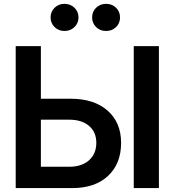

<svg xmlns="http://www.w3.org/2000/svg" viewBox="-20 -964 895 984"><path d="M189.5 -458H341.8Q462.4 -458 531.5 -397Q600.6 -335.9 600.6 -231.9Q600.6 -125 533.7 -62.5Q466.8 0 350.1 0H60.5V-727.5H189.5ZM189.5 -350.6V-109.4H335Q398.9 -109.4 436.3 -142.6Q473.6 -175.8 473.6 -232.4Q473.6 -287.1 436.3 -318.8Q398.9 -350.6 335 -350.6ZM794.4 -727.5V0H665.5V-727.5ZM523.4 -805.2Q493.2 -805.2 472.7 -825.2Q452.1 -845.2 452.1 -874.5Q452.1 -904.3 472.7 -924.3Q493.2 -944.3 523.4 -944.3Q554.2 -944.3 574.7 -924.3Q595.2 -904.3 595.2 -874.5Q595.2 -845.2 574.7 -825.2Q554.2 -805.2 523.4 -805.2ZM310.5 -805.2Q280.3 -805.2 259.8 -825.2Q239.3 -845.2 239.3 -874.5Q239.3 -904.3 259.8 -924.3Q280.3 -944.3 310.5 -944.3Q340.8 -944.3 361.6 -924.3Q382.3 -904.3 382.3 -874.5Q382.3 -845.2 361.6 -825.2Q340.8 -805.2 310.5 -805.2Z"/></svg>

Font: Inter Display SemiBold
Style: Regular
Weight: 600
Designer: Rasmus Andersson
Foundry: rsms
Version: Version 4.001;git-9221beed3